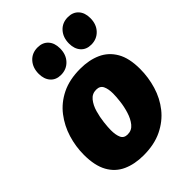

<svg xmlns="http://www.w3.org/2000/svg" viewBox="-233 -907 1031 1031"><g transform="rotate(-45 282.5 -391.5)"><path d="M326 -555Q393 -555 444 -532Q495 -509 524 -459Q553 -409 553 -327Q553 -263 534.5 -201.5Q516 -140 477.5 -91.5Q439 -43 379.5 -14Q320 15 238 15Q171 15 120 -8Q69 -31 41 -81.5Q13 -132 13 -214Q13 -277 31.5 -337.5Q50 -398 88 -447.5Q126 -497 185 -526Q244 -555 326 -555ZM307 -415Q276 -415 256.5 -391Q237 -367 227 -332Q217 -297 213 -262Q209 -227 209 -205Q209 -169 219 -147Q229 -125 257 -125Q288 -125 307.5 -149Q327 -173 338 -208.5Q349 -244 353 -279Q357 -314 357 -336Q357 -371 346.5 -393Q336 -415 307 -415ZM230 -604Q192 -604 170.5 -628.5Q149 -653 149 -693Q149 -739 175.5 -768.5Q202 -798 245 -798Q283 -798 305 -774Q327 -750 327 -709Q327 -662 299.5 -633Q272 -604 230 -604ZM460 -604Q422 -604 400.5 -628.5Q379 -653 379 -693Q379 -739 405.5 -768.5Q432 -798 475 -798Q513 -798 535 -774Q557 -750 557 -709Q557 -662 529.5 -633Q502 -604 460 -604Z"/></g></svg>

Font: Bitter Thin Black
Style: Italic
Weight: 900
Italic angle: -9°
Version: Version 3.020